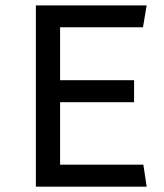

<svg xmlns="http://www.w3.org/2000/svg" viewBox="-20 -696 612 716"><path d="M526.9 0H113.8V-675.8H526.9L513.2 -594.2H204.1V-397H480V-314.9H204.1V-82H514.6Z"/></svg>

Font: Cadman
Style: Regular
Weight: 400
Designer: Paul James MIller
Foundry: High-Logic / Made with FontCreator
Version: Version 2.114;March 28, 2021;FontCreator 13.0.0.2683 64-bit